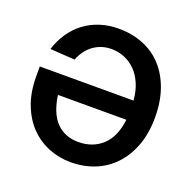

<svg xmlns="http://www.w3.org/2000/svg" viewBox="-130 -856 1003 1003"><g transform="rotate(20 371.5 -355.0)"><path d="M564 -399Q560 -450 543 -490Q526 -530 499.5 -557Q473 -584 438.5 -598.5Q404 -613 364 -613Q311 -613 268 -583.5Q225 -554 201 -495L64 -504Q80 -555 108.5 -596.5Q137 -638 175 -666.5Q213 -695 261 -710.5Q309 -726 364 -726Q439 -726 501 -701Q563 -676 607 -628Q651 -580 675.5 -511Q700 -442 700 -355Q700 -265 674 -196Q648 -127 602.5 -79.5Q557 -32 496 -8Q435 16 364 16Q301 16 243 -7Q185 -30 140.5 -75Q96 -120 69.5 -188Q43 -256 43 -346V-399ZM366 -97Q446 -97 499 -146Q552 -195 563 -292H183Q197 -193 244 -145Q291 -97 366 -97Z"/></g></svg>

Font: Geist SemBd
Style: Regular
Weight: 400
Designer: Basement.studio, Andrés Briganti, Mateo Zaragoza
Foundry: Basement.studio, Vercel, Andrés Briganti, Guido Ferreyra, Mateo Zaragoza
Version: Version 1.401